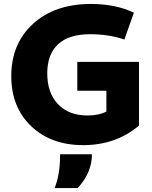

<svg xmlns="http://www.w3.org/2000/svg" viewBox="-20 -724 770 971"><path d="M401 10Q238 10 137.5 -86Q37 -182 37 -339Q37 -503 147 -603.5Q257 -704 440 -704Q564 -704 657 -660L609 -524Q531 -551 435 -551Q329 -551 274 -500.5Q219 -450 219 -353Q219 -254 273.5 -197Q328 -140 422 -140Q481 -140 518 -160V-265H371V-411H683V-89Q566 10 401 10ZM256 227Q284 161 284 56H445Q445 149 373 227Z"/></svg>

Font: Cantarell Extra Bold
Style: Regular
Weight: 800
Designer: Dave Crossland, Nikolaus Waxweiler, Florian Fecher, Jacques Le Bailly, Eben Sorkin, Alexei Vanyashin, Alexios Zavras, Em
Version: Version 0.303